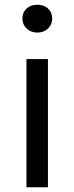

<svg xmlns="http://www.w3.org/2000/svg" viewBox="-20 -793 315 813"><path d="M92 0H183V-543H92ZM138 -655C174 -655 201 -680 201 -714C201 -751 174 -773 138 -773C102 -773 75 -751 75 -714C75 -680 102 -655 138 -655Z"/></svg>

Font: Noto Sans CJK JP Regular
Style: Regular
Weight: 400
Designer: Ryoko NISHIZUKA (kana & ideographs); Paul D. Hunt (Latin, Greek & Cyrillic); Wenlong ZHANG (bopomofo); Sandoll Communica
Foundry: Adobe Systems Incorporated
Version: Version 1.001;PS 1.001;hotconv 1.0.78;makeotf.lib2.5.61930